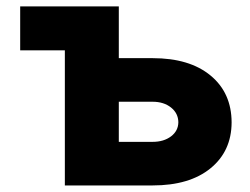

<svg xmlns="http://www.w3.org/2000/svg" viewBox="-20 -565 762 585"><path d="M342 -387.8H445Q557.5 -387.8 621.4 -335Q685.4 -282.3 685.7 -192.1Q685.4 -104.4 621.4 -52.2Q557.5 0 445 0H177.6V-411.6H41.5V-545.5H342ZM342 -255V-132.8H445Q479 -132.8 501.1 -149.5Q523.1 -166.2 523.4 -192.5Q523.1 -219.8 501.1 -237.4Q479 -255 445 -255Z"/></svg>

Font: Inter UI Extra Bold
Style: Regular
Weight: 800
Designer: Rasmus Andersson
Foundry: rsms
Version: 3.2;8d6f07862